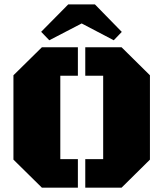

<svg xmlns="http://www.w3.org/2000/svg" viewBox="-20 -866 754 886"><path d="M258.3 -131.8H339.4V0H173.3L42 -129.4V-518.6L173.3 -647.9H339.4V-516.6H258.3ZM456.1 -516.6H373.5V-647.9H541L671.9 -518.6V-129.4L541 0H373.5V-131.8H456.1ZM294.9 -845.7H418L542 -718.8L504.9 -680.2L356.9 -757.8L207.5 -680.2L169.9 -719.2Z"/></svg>

Font: Black Ops One [rus by aLiNcE]
Style: Regular
Weight: 400
Designer: James Grieshaber
Foundry: James Grieshaber
Version: Version 1.002;May 25, 2024;FontCreator 13.0.0.2680 64-bit